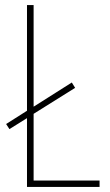

<svg xmlns="http://www.w3.org/2000/svg" viewBox="-20 -734 432 754"><path d="M86 0H371V-25H112V-287L275 -389L262 -410L112 -315V-714H86V-299L4 -247L17 -227L86 -270Z"/></svg>

Font: Noto Sans Sinhala UI Condensed Thin
Style: Regular
Weight: 100
Width: 3
Designer: Jelle Bosma - Monotype Design Team
Foundry: Monotype Imaging Inc.
Version: Version 2.006